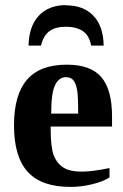

<svg xmlns="http://www.w3.org/2000/svg" viewBox="-20 -724 483 754"><path d="M241 -470H243Q336 -470 378 -421Q420 -372 420 -267V-227H179V-219Q179 -146 191 -114Q203 -83 229 -66Q254 -50 301 -50Q342 -50 410 -64V-27Q383 -10 340 0Q299 10 256 10Q143 10 89 -49Q35 -108 35 -232Q35 -352 86 -411Q137 -470 241 -470ZM238 -421H239Q211 -421 196 -389Q181 -358 181 -278H287Q287 -346 283 -370Q278 -397 268 -409Q258 -421 238 -421ZM240 -704V-703Q307 -703 346 -663Q386 -622 387 -545H338Q330 -586 305 -602Q279 -619 239 -619Q199 -619 176 -603Q151 -586 141 -545H92Q94 -621 132 -662Q171 -704 240 -704Z"/></svg>

Font: Libra Serif Modern
Style: Bold
Weight: 700
Designer: Stefan Peev, Context Ltd
Foundry: Ascender Corporation
Version: Version 1.000